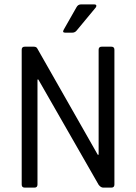

<svg xmlns="http://www.w3.org/2000/svg" viewBox="-20 -856 621 876"><path d="M350 -836H410Q417 -836 419 -832Q421 -828 417 -822L330 -717Q322 -707 310 -707H277Q263 -707 271 -721L329 -823Q336 -836 350 -836ZM137 0H93Q79 0 79 -14V-629Q79 -643 93 -643H134Q146 -643 150 -635L426 -150H430V-629Q430 -643 444 -643H488Q502 -643 502 -629V-14Q502 0 488 0H451Q440 0 430 -13L155 -493H151V-14Q151 0 137 0Z"/></svg>

Font: Rajdhani Medium
Style: Regular
Weight: 500
Designer: Satya Rajpurohit, Jyotish Sonowal
Foundry: Indian Type Foundry
Version: Version 1.201 February 1, 2022